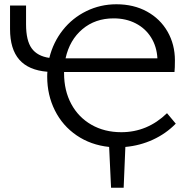

<svg xmlns="http://www.w3.org/2000/svg" viewBox="-20 -684 899 899"><path d="M567 4 559 195H500L491 4Q405 -5 339 -50Q273 -95 237 -167Q201 -239 201 -325Q201 -341 202 -348Q114 -355 70.5 -404.5Q27 -454 27 -548V-658H102V-570Q102 -494 128.5 -457.5Q155 -421 211 -413Q229 -486 274 -543Q319 -600 384.5 -632Q450 -664 525 -664Q606 -664 668 -630Q730 -596 764.5 -536Q799 -476 799 -401Q799 -365 797 -347H280V-341Q280 -260 313.5 -197.5Q347 -135 408 -100Q469 -65 548 -65Q670 -65 762 -154L803 -105Q757 -58 696 -30Q635 -2 567 4ZM287 -411H717Q714 -466 687.5 -508.5Q661 -551 615.5 -574.5Q570 -598 512 -598Q426 -598 366 -547.5Q306 -497 287 -411Z"/></svg>

Font: Ysabeau SC Medium
Style: Regular
Weight: 500
Designer: Christian Thalmann (Catharsis Fonts)
Version: Version 0.003